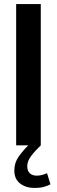

<svg xmlns="http://www.w3.org/2000/svg" viewBox="-20 -720 282 951"><path d="M60 0V-700H182V0ZM120 0H182Q154.5 26 134.8 51.8Q115 77.5 115 104Q115 127 128 138.5Q141 150 162 150Q176.5 150 188.8 146.5Q201 143 213 138L230 193Q216 200.5 196.8 205.8Q177.5 211 151 211Q108.5 211 79.8 189Q51 167 51 125Q51 86.5 71.8 56.8Q92.5 27 120 0Z"/></svg>

Font: Cabin Condensed
Style: Bold
Weight: 700
Width: 3
Designer: Pablo Impallari
Foundry: Pablo Impallari. http://www.impallari.com Igino Marini. http://www.ikern.com
Version: Version 3.001; ttfautohint (v1.8.3)